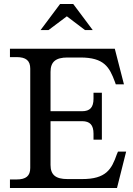

<svg xmlns="http://www.w3.org/2000/svg" viewBox="-20 -945 670 965"><path d="M392 -386H234V-584C234 -634 260 -656 319 -656H384C504 -656 530 -607 557 -535L562 -521H603L557 -700H30V-658H63C111 -658 132 -640 132 -600V-101C132 -61 111 -43 63 -43H30V0H568L614 -183H573L567 -169C541 -94 513 -45 393 -45H319C260 -45 234 -66 234 -116V-336H392C432 -336 450 -317 450 -273V-243H492V-479H450V-449C450 -405 432 -386 392 -386ZM184 -794H224L316 -863L407 -794H446L348 -925H282Z"/></svg>

Font: LT Superior Serif Medium
Style: Regular
Weight: 500
Designer: Daniel Lyons
Foundry: LyonsType
Version: Version 2.120;FEAKit 1.0